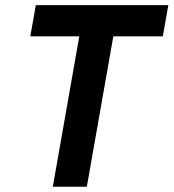

<svg xmlns="http://www.w3.org/2000/svg" viewBox="-20 -713 663 733"><path d="M181.6 0 282.7 -574.2H95.7L116.7 -693.4H622.6L601.6 -574.2H412.6L311.5 0Z"/></svg>

Font: Cascadia Code PL
Style: Bold Italic
Weight: 700
Italic angle: -10°
Monospace: yes
Designer: Aaron Bell
Foundry: Saja Typeworks
Version: Version 2404.023; ttfautohint (v1.8.4)